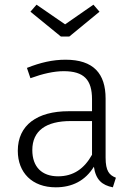

<svg xmlns="http://www.w3.org/2000/svg" viewBox="-20 -789 576 820"><path d="M276 -633 405 -739 379 -769 258 -685 136 -769 110 -739 240 -633ZM431 -116V-368C431 -475 379 -534 260 -534C205 -534 153 -522 95 -499L110 -455C162 -474 210 -485 252 -485C339 -485 373 -448 373 -365V-314H273C139 -314 56 -255 56 -145C56 -52 117 11 218 11C288 11 344 -17 381 -77C389 -21 416 2 462 11L475 -30C447 -41 431 -58 431 -116ZM228 -36C159 -36 118 -76 118 -148C118 -231 177 -272 282 -272H373V-128C340 -69 294 -36 228 -36Z"/></svg>

Font: FiraGO Light
Style: Regular
Weight: 300
Designer: bBox Type
Foundry: bBox Type GmbH
Version: Version 1.001;PS 001.001;hotconv 1.0.88;makeotf.lib2.5.64775